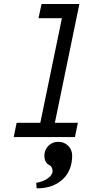

<svg xmlns="http://www.w3.org/2000/svg" viewBox="-20 -704 565 986"><path d="M186.5 262.7Q184.6 262.7 180.7 262.7Q176.8 262.7 173.6 262.7Q170.4 262.7 168 262.7L166 234.9Q182.6 232.4 200.9 225.3Q219.2 218.3 234.6 204.3Q250 190.4 250 173.8Q250 166 246.1 157Q242.2 147.9 234.4 144.5Q208 131.8 208 95.2Q208 76.7 216.8 60.5Q225.6 44.4 241.9 34.4Q258.3 24.4 279.3 24.4Q310.1 24.4 330.3 44.9Q350.6 65.4 350.6 95.2Q350.6 128.4 341.1 156Q331.5 183.6 315.4 202.6Q299.3 221.7 278.1 235.1Q256.8 248.5 233.6 255.1Q210.4 261.7 186.5 262.7ZM177.7 -610.4 193.4 -683.6H387.7L261.7 -73.2H379.9L364.7 0H50.3L65.4 -73.2H187L297.9 -610.4Z"/></svg>

Font: Anka/Coder Condensed
Style: Italic
Weight: 400
Width: 4
Italic angle: -12°
Monospace: yes
Version: Version 001.100